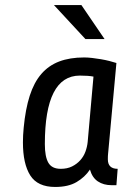

<svg xmlns="http://www.w3.org/2000/svg" viewBox="-20 -735 538 762"><path d="M74 -228Q81 -302 98 -355Q115 -408 144 -441.5Q173 -475 215 -491Q257 -507 314 -507Q328 -507 345.5 -505Q363 -503 380.5 -500Q398 -497 414 -493Q430 -489 442 -485L410 -136Q410 -134 409 -125.5Q408 -117 408 -103Q408 -65 447 -65L442 0H423Q391 0 368.5 -15Q346 -30 337 -62Q317 -32 284 -12.5Q251 7 199 7Q129 7 100 -39Q71 -85 71 -170Q71 -198 74 -228ZM221 -65Q247 -65 266 -74.5Q285 -84 298.5 -99Q312 -114 319 -133Q326 -152 328 -172L351 -431Q341 -433 328 -434Q315 -435 297 -435Q158 -435 158 -163Q158 -113 172 -89Q186 -65 221 -65ZM319 -580 194 -715H303L395 -580Z"/></svg>

Font: Share
Style: Italic
Weight: 400
Version: Version 1.002